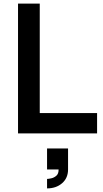

<svg xmlns="http://www.w3.org/2000/svg" viewBox="-20 -740 574 1065"><path d="M241 305V252.5Q248.5 252.5 264 249.2Q279.5 246 292.5 234.8Q305.5 223.5 305 200H241V83.5H357.5V200Q357.5 247.5 324.5 276.2Q291.5 305 241 305ZM80 0V-720H200.5V-113H518.5V0Z"/></svg>

Font: Manrope ExtraLight
Style: Bold
Weight: 700
Version: Version 4.504